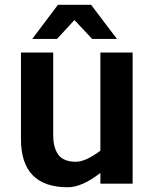

<svg xmlns="http://www.w3.org/2000/svg" viewBox="-20 -770 644 805"><path d="M292 -686 219.2 -606.9H115.2L223.1 -750H361.8L470.2 -606.9H366.2ZM400.9 -549.8H536.1V0H400.9V-44.9Q323.7 15.1 264.2 15.1Q67.9 15.1 67.9 -187V-549.8H203.1V-203.1Q203.1 -150.9 224.6 -121.3Q246.1 -91.8 298.8 -91.8Q338.4 -91.8 400.9 -138.2Z"/></svg>

Font: Stilu SemiBold
Style: Regular
Weight: 600
Designer: Genilson Lima Santos
Foundry: Genilson Lima Santos
Version: Version 1.200;PS 001.200;hotconv 1.0.88;makeotf.lib2.5.64775